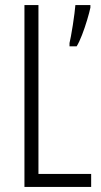

<svg xmlns="http://www.w3.org/2000/svg" viewBox="-20 -734 396 754"><path d="M76 0V-714H131V-51H338V0ZM335 -704Q331 -685 322 -655Q313 -625 302 -596.5Q291 -568 281 -552H253V-565Q255 -572 258.5 -591.5Q262 -611 266 -635.5Q270 -660 272.5 -681.5Q275 -703 276 -714H335Z"/></svg>

Font: Noto Sans Ethiopic ExtraCondensed Light
Style: Regular
Weight: 300
Width: 2
Designer: Monotype Design Team
Foundry: Monotype Imaging Inc.
Version: Version 2.102; ttfautohint (v1.8.4.7-5d5b)